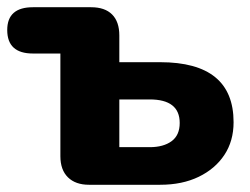

<svg xmlns="http://www.w3.org/2000/svg" viewBox="-21 -511 692 531"><path d="M225 0Q188 0 167 -20.5Q146 -41 146 -79V-363H70Q-1 -363 -1 -428Q-1 -491 70 -491H231Q269 -491 289 -471Q309 -451 309 -413V-339H422Q625 -339 625 -173Q625 -121 599.5 -82.5Q574 -44 528.5 -22Q483 0 422 0ZM309 -104H393Q431 -104 453.5 -120.5Q476 -137 476 -171Q476 -236 393 -236H309Z"/></svg>

Font: Chiron GoRound TC EB
Style: Regular
Weight: 700
Designer: Ryoko NISHIZUKA 西塚涼子 (kana, bopomofo & ideographs); Paul D. Hunt (Latin, Greek & Cyrillic); Sandoll Communications 산돌커뮤니
Foundry: Adobe
Version: Version 1.000;hotconv 1.1.1;makeotfexe 2.6.0